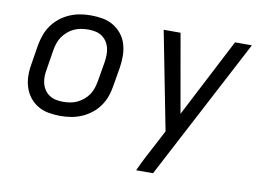

<svg xmlns="http://www.w3.org/2000/svg" viewBox="-79 -650 1357 986"><g transform="rotate(10 600.0 -156.5)"><path d="M254 8Q222 8 191.5 2.5Q161 -3 136 -18Q111 -33 93 -56Q75 -79 66 -107.5Q57 -136 56.5 -167Q56 -198 62 -230L78 -330Q83 -357 92.5 -384Q102 -411 119 -435Q136 -459 159.5 -477.5Q183 -496 210 -507.5Q237 -519 264.5 -523.5Q292 -528 319 -528Q351 -528 381.5 -522.5Q412 -517 437 -502Q462 -487 480.5 -464Q499 -441 507.5 -412.5Q516 -384 516.5 -353Q517 -322 512 -290L495 -190Q491 -163 481.5 -136Q472 -109 455 -85Q438 -61 414.5 -42.5Q391 -24 364 -12.5Q337 -1 309 3.5Q281 8 254 8ZM254 -66Q273 -66 291.5 -69Q310 -72 327.5 -80Q345 -88 361 -101.5Q377 -115 387.5 -131Q398 -147 404 -165.5Q410 -184 413 -202L430 -302Q433 -322 433.5 -341Q434 -360 429.5 -378Q425 -396 415 -411Q405 -426 390.5 -436Q376 -446 357.5 -450Q339 -454 320 -454Q301 -454 282.5 -451Q264 -448 246 -440Q228 -432 212.5 -418.5Q197 -405 186 -389Q175 -373 169 -354.5Q163 -336 160 -318L144 -218Q140 -198 139.5 -179Q139 -160 143.5 -142Q148 -124 158 -109Q168 -94 183 -84Q198 -74 216.5 -70Q235 -66 254 -66ZM686 215Q703 177 722.5 139.5Q742 102 762 65L800 -8L700 -520H788L860 -110L1072 -520H1160L774 215Z"/></g></svg>

Font: Iosevka Aile Oblique
Style: Regular
Weight: 400
Italic angle: -9°
Designer: Belleve Invis
Foundry: Belleve Invis
Version: Version 31.1.0; ttfautohint (v1.8.4)